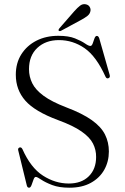

<svg xmlns="http://www.w3.org/2000/svg" viewBox="-20 -883 596 917"><path d="M311.5 13.5Q262.5 13.5 229.2 0.8Q196 -12 177 -25Q158 -38 151 -38Q144.5 -38 140 -25.2Q135.5 -12.5 130.8 0.5Q126 13.5 119 13.5Q110.5 13.5 108 2.5L67 -165Q64.5 -175 73 -178.5Q81.5 -181.5 87 -171Q126.5 -82 185.2 -44.2Q244 -6.5 308.5 -6.5Q369 -6.5 404 -41Q439 -75.5 439 -133Q439.5 -167 424.2 -197.2Q409 -227.5 369.2 -255.2Q329.5 -283 257 -309.5Q146.5 -350.5 101 -402.2Q55.5 -454 55.5 -526Q55.5 -582 82 -623.8Q108.5 -665.5 154.2 -688.8Q200 -712 258.5 -712Q307.5 -712 338 -699.8Q368.5 -687.5 385.8 -675.5Q403 -663.5 411.5 -663.5Q418.5 -663.5 422.8 -675.5Q427 -687.5 431.2 -699.5Q435.5 -711.5 442.5 -711.5Q450 -711.5 454 -700L504 -524.5Q507 -513 498 -509.5Q489 -506 484 -516.5Q440 -614 384 -652.8Q328 -691.5 261.5 -691.5Q198 -691.5 158.2 -654.2Q118.5 -617 118.5 -552.5Q118.5 -517 134 -485.5Q149.5 -454 188.2 -425.5Q227 -397 296 -370.5Q374 -341 418.5 -309.2Q463 -277.5 481.5 -240.5Q500 -203.5 500 -159.5Q500 -111.5 478 -72.2Q456 -33 414 -9.8Q372 13.5 311.5 13.5ZM334.5 -829Q350 -846.5 362.5 -856Q375 -865.5 389.5 -862.5Q402.5 -860 408.2 -850.2Q414 -840.5 412 -830.5Q409.5 -816.5 397.8 -807.2Q386 -798 369.5 -789L271.5 -736Q264.5 -732.5 260.5 -736.5Q257.5 -740 263 -747Z"/></svg>

Font: Fraunces 72pt S000 Light
Style: Regular
Weight: 300
Version: Version 1.000; ttfautohint (v1.8.3)